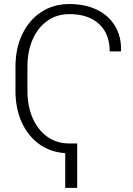

<svg xmlns="http://www.w3.org/2000/svg" viewBox="-20 -741 652 940"><path d="M299.3 178.7V8.8Q225.6 3.9 170.9 -36.1Q116.2 -76.2 85.9 -143.3Q55.7 -210.4 55.7 -297.4V-413.1Q55.7 -503.9 88.9 -573.2Q122.1 -642.6 181.6 -681.9Q241.2 -721.2 319.8 -721.2Q397 -721.2 454.1 -693.6Q511.2 -666 542.7 -614.7Q574.2 -563.5 572.8 -492.2L571.8 -489.3H517.1Q517.1 -575.7 464.6 -623.8Q412.1 -671.9 319.8 -671.9Q257.8 -671.9 211.7 -638.9Q165.5 -606 139.9 -547.9Q114.3 -489.7 114.3 -414.1V-297.4Q114.3 -221.2 139.9 -162.8Q165.5 -104.5 211.7 -71.5Q257.8 -38.6 319.8 -38.6H357.9V178.7Z"/></svg>

Font: Roboto Slab LO Light
Style: Regular
Weight: 300
Designer: Google
Version: Version 2.000